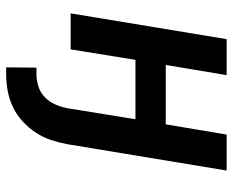

<svg xmlns="http://www.w3.org/2000/svg" viewBox="-88 -472 775 640"><g transform="rotate(90 300.0 -152.5)"><path d="M228 215H205L206 114H228Q248 114 268.5 107.5Q289 101 304.5 86Q320 71 328.5 51.5Q337 32 341 12L378 -216H180L145 0H25L111 -520H231L197 -317H395L429 -520H549L461 12Q456 39 447 66Q438 93 422 117Q406 141 384 161Q362 181 336 193Q310 205 282.5 210Q255 215 228 215Z"/></g></svg>

Font: Iosevka Extended Oblique
Style: Bold
Weight: 700
Width: 7
Italic angle: -9°
Monospace: yes
Designer: Belleve Invis
Foundry: Belleve Invis
Version: Version 32.5.0; ttfautohint (v1.8.4)